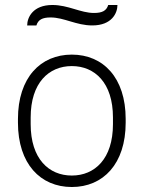

<svg xmlns="http://www.w3.org/2000/svg" viewBox="-20 -740 614 770"><path d="M451 -720H414C407 -697 390 -688 357 -688C303 -688 254 -720 190 -720C112 -720 89 -670 89 -638H126C133 -661 150 -670 183 -670C237 -670 286 -638 350 -638C429 -638 451 -688 451 -720ZM268 10C394 10 484 -83 484 -248V-263C484 -428 394 -521 268 -521C142 -521 52 -428 52 -263V-248C52 -83 142 10 268 10ZM268 -36C176 -36 103 -103 103 -242V-269C103 -408 176 -475 268 -475C360 -475 433 -408 433 -269V-242C433 -103 360 -36 268 -36Z"/></svg>

Font: Chivo Light
Style: Regular
Weight: 300
Designer: Hector Gatti
Foundry: Omnibus-Type
Version: Version 1.003;PS 001.003;hotconv 1.0.70;makeotf.lib2.5.58329